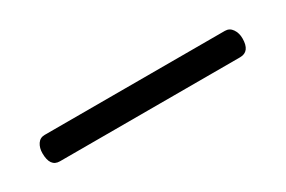

<svg xmlns="http://www.w3.org/2000/svg" viewBox="1 -68 693 466"><g transform="rotate(-30 347.0 165.0)"><path d="M67 164Q67 149 74 138.5Q81 128 94 128H599Q612 128 619.5 139Q627 150 627 165Q627 202 599 202H94Q67 202 67 164Z"/></g></svg>

Font: Happy Monkey
Style: Regular
Weight: 400
Version: Version 1.001